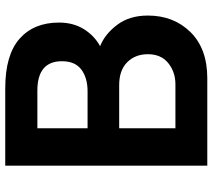

<svg xmlns="http://www.w3.org/2000/svg" viewBox="-60 -766 826 747"><g transform="rotate(-90 353.5 -393.0)"><path d="M82 0V-786.1H382.8Q512.7 -786.1 575.7 -730.5Q638.7 -674.8 638.7 -577.1Q638.7 -521.5 613.3 -480.5Q587.9 -439.5 546.9 -417Q593.8 -398.4 629.9 -350.6Q666 -302.7 666 -231.4Q666 -130.9 601.6 -65.4Q537.1 0 421.9 0ZM227.5 -124H398.4Q446.3 -124 481 -151.9Q515.6 -179.7 515.6 -231.4Q515.6 -280.3 484.4 -311.5Q453.1 -342.8 395.5 -342.8H227.5ZM227.5 -465.8H371.1Q423.8 -465.8 456.1 -490.2Q488.3 -514.6 488.3 -565.4Q488.3 -661.1 374 -661.1H227.5Z"/></g></svg>

Font: Gothic A1 ExtraBold
Style: Regular
Weight: 800
Designer: HanYang I&C Co.,Ltd.
Foundry: HanYang I&C Co.,Ltd.
Version: Version 2.50